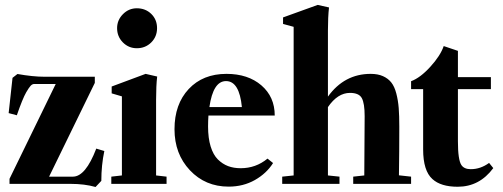

<svg xmlns="http://www.w3.org/2000/svg" viewBox="-20 -746 2039 779"><path d="M367.7 12.7Q323.2 0 266.1 0H18.6V-20.5L206.1 -405.3H119.1Q111.3 -405.3 104.5 -398.2Q97.7 -391.1 86.4 -371.6Q71.3 -345.2 48.3 -278.3L15.1 -287.1L30.8 -430.2L50.8 -445.8Q113.8 -434.6 161.1 -434.6H364.7V-409.7L179.2 -29.3H275.9Q327.1 -29.3 370.6 -143.1L403.3 -133.3Q391.1 -75.7 391.1 -12.2Z M535.2 -550.3Q502 -550.3 478.5 -574Q455.1 -597.7 455.1 -631.8Q455.1 -664.6 478.8 -688.5Q502.4 -712.4 535.2 -712.4Q570.3 -712.4 593.8 -689.5Q617.2 -666.5 617.2 -631.8Q617.2 -597.2 593.5 -573.7Q569.8 -550.3 535.2 -550.3ZM431.6 0V-29.3L474.6 -34.2V-355L433.1 -367.2V-395L570.8 -446.3L617.7 -435.5Q613.3 -398.4 613.3 -341.3V-34.2L655.8 -29.3V0Z M907.7 11.2Q813 11.2 750.5 -55.2Q688 -121.6 688 -221.7Q688 -323.2 745.6 -384.8Q803.2 -446.3 898.9 -446.3Q986.3 -446.3 1040.5 -399.7Q1094.7 -353 1094.7 -277.3H825.7Q824.2 -254.4 824.2 -232.9Q824.2 -185.5 834.7 -151.6Q845.2 -117.7 864 -99.1Q882.8 -80.6 905.5 -72Q928.2 -63.5 956.5 -63.5Q1018.1 -63.5 1065.4 -102.5L1087.9 -84.5Q1061.5 -42.5 1014.2 -15.6Q966.8 11.2 907.7 11.2ZM897 -417Q844.7 -417 829.6 -311.5H961.4Q951.2 -417 897 -417Z M1125 0V-29.3L1171.4 -34.2V-637.2L1128.4 -648.9V-675.3L1269 -726.1L1314.9 -715.8Q1310.5 -676.8 1310.5 -622.6V-354Q1377 -446.3 1483.9 -446.3Q1513.2 -446.3 1533.9 -437Q1554.7 -427.7 1567.6 -411.4Q1580.6 -395 1587.9 -366.9Q1595.2 -338.9 1597.7 -307.6Q1600.1 -276.4 1600.1 -231Q1600.1 -132.8 1598.6 -34.7L1647.9 -29.3V0H1413.1V-29.3L1458 -34.2Q1459.5 -196.8 1459.5 -274.9Q1459.5 -326.7 1448 -347.9Q1436.5 -369.1 1399.9 -369.1Q1350.1 -369.1 1310.5 -311.5V-34.2L1357.4 -29.3V0Z M1836.9 11.7Q1768.6 11.7 1734.4 -19.5Q1696.8 -53.2 1696.8 -139.6V-384.3H1647.9V-416.5Q1685.1 -430.2 1725.8 -474.9Q1766.6 -519.5 1780.3 -559.1L1837.9 -539.6V-433.1H1971.7V-384.3H1837.9V-172.9Q1837.9 -97.2 1852.1 -76.2Q1863.3 -59.6 1890.1 -59.6Q1929.7 -59.6 1964.4 -85L1981.4 -64Q1925.3 11.7 1836.9 11.7Z"/></svg>

Font: Elstob Grade
Style: Regular
Weight: 400
Designer: Peter S. Baker
Version: Version 1.015